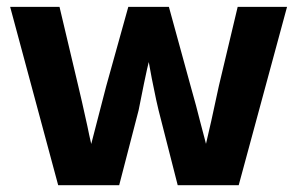

<svg xmlns="http://www.w3.org/2000/svg" viewBox="-20 -544 873 564"><path d="M425.8 -314 417 -361.8Q414.1 -352.1 402.8 -297.9Q399.9 -282.7 387.2 -220.2L330.1 0H150.9L9.8 -523.9H154.8L210 -291Q218.8 -254.9 236.8 -172.9Q238.8 -161.6 241.9 -148.2Q245.1 -134.8 248 -121.1Q278.8 -241.2 292 -291L356.9 -523.9H476.1L540 -291Q548.8 -260.3 555.9 -233.6Q563 -207 567.9 -187Q587.9 -111.8 585 -121.1Q597.2 -170.9 623 -292L678.2 -523.9H823.2L681.2 0H502L445.8 -220.2Q438 -252.9 433.6 -275.9Q429.2 -298.8 425.8 -314Z"/></svg>

Font: Sarala
Style: Bold
Weight: 700
Designer: Andres Torresi
Foundry: Huerta Tipografica
Version: Version 1.004;PS 001.003;hotconv 1.0.70;makeotf.lib2.5.58329